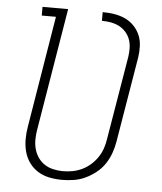

<svg xmlns="http://www.w3.org/2000/svg" viewBox="-53 -781 706 836"><g transform="rotate(5 300.0 -363.5)"><path d="M249 8Q221 8 193.5 2.5Q166 -3 143.5 -17Q121 -31 105.5 -52.5Q90 -74 83 -100Q76 -126 76 -154.5Q76 -183 81 -211L161 -697H99V-735H211L123 -204Q119 -182 118.5 -160Q118 -138 123 -118Q128 -98 139.5 -80.5Q151 -63 168 -51.5Q185 -40 206.5 -35Q228 -30 249 -30Q271 -30 292 -34Q313 -38 333 -47.5Q353 -57 370 -72Q387 -87 399.5 -105.5Q412 -124 419 -144.5Q426 -165 429 -186L490 -551Q493 -571 492.5 -590.5Q492 -610 485.5 -627.5Q479 -645 466.5 -659Q454 -673 437.5 -681.5Q421 -690 401.5 -693.5Q382 -697 362 -697V-735Q388 -735 413 -731Q438 -727 460 -717Q482 -707 499 -689.5Q516 -672 525.5 -650Q535 -628 536 -602Q537 -576 533 -551L471 -179Q467 -154 458 -128.5Q449 -103 434 -80.5Q419 -58 397 -40.5Q375 -23 350.5 -11.5Q326 0 300 4Q274 8 249 8Z"/></g></svg>

Font: Iosevka Slab XLtExObl
Style: Regular
Weight: 200
Width: 7
Italic angle: -9°
Monospace: yes
Designer: Belleve Invis
Foundry: Belleve Invis
Version: Version 11.1.1; ttfautohint (v1.8.3)